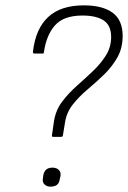

<svg xmlns="http://www.w3.org/2000/svg" viewBox="-20 -686 478 717"><path d="M178 -175Q173 -175 174 -181L182 -236Q189 -276 212.5 -307Q236 -338 267 -365.5Q298 -393 327 -420.5Q356 -448 375.5 -479Q395 -510 395 -548Q395 -591 367.5 -609.5Q340 -628 288 -628Q218 -628 185.5 -591.5Q153 -555 144 -491Q144 -486 139 -486H109Q106 -486 104.5 -487Q103 -488 103 -493Q113 -579 160 -622.5Q207 -666 293 -666Q363 -666 400.5 -638.5Q438 -611 438 -552Q438 -506 418 -471Q398 -436 368.5 -407.5Q339 -379 307.5 -352.5Q276 -326 252.5 -296.5Q229 -267 223 -230L215 -181Q214 -175 209 -175ZM168 11Q155 11 146.5 3Q138 -5 140 -19L142 -33Q145 -47 153.5 -53.5Q162 -60 176 -60Q191 -60 199.5 -51.5Q208 -43 206 -29L203 -16Q201 -2 192.5 4.5Q184 11 168 11Z"/></svg>

Font: Sofia Sans Semi Condensed ExtraLight
Style: Italic
Weight: 250
Italic angle: -9°
Version: Version 4.100